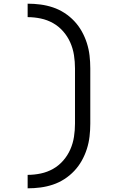

<svg xmlns="http://www.w3.org/2000/svg" viewBox="-20 -861 640 1042"><path d="M130 161V88Q166 88 201.5 80.5Q237 73 268 55.5Q299 38 323 10.5Q347 -17 361.5 -50Q376 -83 381.5 -118.5Q387 -154 387 -190V-490Q387 -526 381.5 -561.5Q376 -597 361.5 -630Q347 -663 323 -690.5Q299 -718 268 -735.5Q237 -753 201.5 -760.5Q166 -768 130 -768V-841Q165 -841 199.5 -836.5Q234 -832 267 -821Q300 -810 329.5 -791Q359 -772 383 -746.5Q407 -721 424 -690.5Q441 -660 451.5 -627Q462 -594 466 -559.5Q470 -525 470 -490V-190Q470 -155 466 -120.5Q462 -86 451.5 -53Q441 -20 424 10.5Q407 41 383 66.5Q359 92 329.5 111Q300 130 267 141Q234 152 199.5 156.5Q165 161 130 161Z"/></svg>

Font: Iosevka Mono
Style: Regular
Weight: 400
Designer: Belleve Invis
Foundry: Belleve Invis
Version: Version 11.1.1